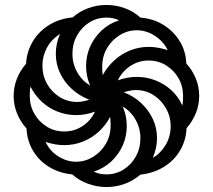

<svg xmlns="http://www.w3.org/2000/svg" viewBox="-20 -744 858 774"><path d="M409 10Q372 10 335.5 -3Q299 -16 271 -41Q219 -46 178 -71Q137 -96 113 -136.5Q89 -177 87 -226Q63 -252 49 -286Q35 -320 35 -357Q35 -392 47.5 -425Q60 -458 85 -487Q88 -537 112.5 -577.5Q137 -618 178.5 -643.5Q220 -669 273 -674Q300 -698 335.5 -711Q371 -724 409 -724Q447 -724 483 -711Q519 -698 546 -673Q598 -669 639 -643.5Q680 -618 704.5 -578Q729 -538 731 -488Q755 -462 769 -428.5Q783 -395 783 -357Q783 -322 770 -289Q757 -256 732 -227Q730 -178 706 -137.5Q682 -97 641 -71.5Q600 -46 546 -40Q518 -16 483 -3Q448 10 409 10ZM596 -108Q626 -124 647 -158.5Q668 -193 668 -235Q668 -275 648.5 -308.5Q629 -342 597.5 -361.5Q566 -381 528 -381Q516 -381 503.5 -378.5Q491 -376 479 -372Q518 -357 548 -329.5Q578 -302 595.5 -265.5Q613 -229 613 -187Q613 -166 608.5 -146.5Q604 -127 596 -108ZM409 -41Q447 -41 478 -60.5Q509 -80 527.5 -113Q546 -146 546 -187Q546 -227 526.5 -261.5Q507 -296 474 -315Q483 -296 487 -276Q491 -256 491 -236Q491 -195 475 -158.5Q459 -122 429.5 -94Q400 -66 358 -52Q371 -46 383 -43.5Q395 -41 409 -41ZM715 -319Q717 -328 717.5 -338Q718 -348 718 -357Q718 -397 699.5 -429Q681 -461 649.5 -480.5Q618 -500 579 -500Q539 -500 505.5 -478Q472 -456 455 -420Q474 -427 493 -430.5Q512 -434 532 -434Q570 -434 605.5 -420.5Q641 -407 669.5 -381.5Q698 -356 715 -319ZM287 -92Q323 -92 355 -111.5Q387 -131 406.5 -164Q426 -197 426 -239Q426 -247 425.5 -256Q425 -265 424 -273Q407 -240 379 -214Q351 -188 315 -173.5Q279 -159 239 -159Q219 -159 200 -162.5Q181 -166 164 -172Q180 -136 214.5 -114Q249 -92 287 -92ZM394 -441Q412 -474 440 -500Q468 -526 504 -540.5Q540 -555 579 -555Q599 -555 618 -551.5Q637 -548 656 -542Q639 -577 604.5 -599.5Q570 -622 531 -622Q495 -622 463 -602.5Q431 -583 411.5 -550Q392 -517 392 -475Q392 -467 392.5 -458Q393 -449 394 -441ZM239 -214Q280 -214 313 -236Q346 -258 363 -294Q325 -280 287 -280Q249 -280 213.5 -293.5Q178 -307 149.5 -333Q121 -359 103 -395Q101 -387 100.5 -376.5Q100 -366 100 -357Q100 -318 118.5 -285.5Q137 -253 168.5 -233.5Q200 -214 239 -214ZM344 -399Q335 -418 331 -438Q327 -458 327 -478Q327 -519 343 -555.5Q359 -592 389 -620.5Q419 -649 460 -662Q448 -668 435.5 -670.5Q423 -673 409 -673Q371 -673 340 -653.5Q309 -634 290.5 -601Q272 -568 272 -527Q272 -487 291.5 -452.5Q311 -418 344 -399ZM291 -333Q303 -333 315.5 -335.5Q328 -338 340 -342Q301 -357 270.5 -384.5Q240 -412 222.5 -448.5Q205 -485 205 -527Q205 -549 209.5 -569Q214 -589 222 -607Q188 -586 169.5 -552Q151 -518 151 -479Q151 -439 170 -405.5Q189 -372 221 -352.5Q253 -333 291 -333Z"/></svg>

Font: Noto Serif Armenian ExtraBold
Style: Regular
Weight: 800
Version: Version 2.007